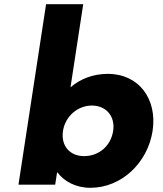

<svg xmlns="http://www.w3.org/2000/svg" viewBox="-20 -880 776 915"><path d="M519.2 -256C508.5 -186 452.8 -136 380.8 -136C311.8 -136 269.5 -186 280.2 -256C291 -327 351.7 -377 417.7 -377C484.7 -377 530 -327 519.2 -256ZM707.2 -256C730.1 -406 643.8 -528 493.8 -528C424.8 -528 364.3 -505 316 -464L376.6 -860H199.6L68 0H243L251.9 -58H253.9C285.4 -16 340.7 15 410.7 15C560.7 15 684.2 -106 707.2 -256Z"/></svg>

Font: Sztylet
Style: BdObl
Weight: 700
Foundry: Cannot Into Space Fonts, PlusOne Fonts
Version: Version 0.12